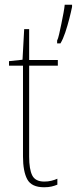

<svg xmlns="http://www.w3.org/2000/svg" viewBox="-20 -780 324 810"><path d="M167 -14Q183 -14 197 -17.5Q211 -21 222 -26V-1Q210 4 197 7Q184 10 166 10Q113 10 95 -23.5Q77 -57 77 -120V-503H18V-522L75 -528L82 -657H103V-527H224V-503H103V-119Q103 -66 116 -40Q129 -14 167 -14ZM284 -751Q280 -731 272.5 -701.5Q265 -672 255.5 -643.5Q246 -615 235 -597H221V-609Q225 -616 229.5 -636Q234 -656 239 -680Q244 -704 248 -726Q252 -748 253 -760H284Z"/></svg>

Font: Noto Sans Gurmukhi UI Condensed Thin
Style: Regular
Weight: 100
Width: 3
Designer: Jelle Bosma - Monotype Design Team
Foundry: Monotype Imaging Inc.
Version: Version 2.004; ttfautohint (v1.8.4.7-5d5b)